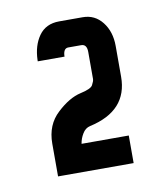

<svg xmlns="http://www.w3.org/2000/svg" viewBox="-47 -662 280 362"><g transform="rotate(-10 93.0 -481.0)"><path d="M97.8 -573.1Q88.9 -573.1 87.9 -559.8V-557.3H85.5H39H36.6V-559.8Q37.5 -587.5 50.4 -605.7Q63.7 -624.5 89.4 -624.5H134.4Q157.6 -624.5 171.9 -606.2Q186.3 -587.9 186.3 -560.3V-501.5Q186.3 -436.3 112.6 -420Q103.3 -418 97.8 -408.6Q92.4 -399.7 90.9 -389.8H178.9H181.3V-387.4V-339.4V-337H178.9H39H36.6V-339.4V-399.7Q36.6 -435.8 60.3 -457.5Q83.5 -479.2 105.7 -484.2Q126 -488.6 129.4 -495.1Q133.4 -502.5 133.4 -506.4V-558.3Q133.4 -573.1 122.5 -573.1Z"/></g></svg>

Font: RIT Uroob
Style: 

Weight: 700
Designer: Hussain K H
Foundry: RIT
Version: 2.1.1